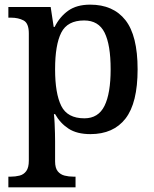

<svg xmlns="http://www.w3.org/2000/svg" viewBox="-20 -566 664 826"><path d="M16 240V194H26Q46 194 64 189.5Q82 185 93 170Q104 155 104 125V-422Q104 -466 81.5 -478Q59 -490 27 -490H16V-536H198L211 -450H215Q237 -494 273.5 -520Q310 -546 368 -546Q467 -546 519.5 -479.5Q572 -413 572 -268Q572 -123 520 -56Q468 11 369 11Q311 11 275 -12.5Q239 -36 217 -75H212Q214 -57 215 -35Q216 -13 216.5 7Q217 27 217 41V128Q217 157 228.5 171Q240 185 258 189.5Q276 194 296 194H305V240ZM343 -57Q403 -57 429.5 -110.5Q456 -164 456 -268Q456 -373 430 -425.5Q404 -478 342 -478Q270 -478 243.5 -425.5Q217 -373 217 -268Q217 -164 243.5 -110.5Q270 -57 343 -57Z"/></svg>

Font: Noto Naskh Arabic Medium
Style: Regular
Weight: 500
Designer: Monotype Design Team, David Williams, Mohamad Dakak and Nizar Qandah
Foundry: Monotype Imaging Inc.
Version: Version 2.016